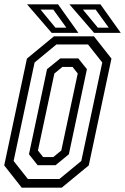

<svg xmlns="http://www.w3.org/2000/svg" viewBox="-22 -868 579 888"><path d="M78.5 0 -2.5 -103 102.5 -597 227.5 -700H412.5L493.5 -597L388.5 -103L263.5 0ZM107 -40H252.5L354 -123.5L451 -579L385 -662.5H239L138 -579L41 -123.5ZM152 -104 112 -154.5 195.5 -548 257 -598H340L380 -548L296.5 -154.5L235 -104ZM177.5 -141.5H224.5L261.5 -172L337.5 -528L313.5 -558.5H266.5L229.5 -528L153.5 -172ZM536.5 -716H413L299 -848H442.5ZM481 -740 420.5 -823.5H361.5L430.5 -740ZM340.5 -716H217L103 -848H246.5ZM285 -740 224.5 -823.5H165.5L234.5 -740Z"/></svg>

Font: Tourney Condensed Regular
Style: Italic
Weight: 400
Width: 3
Italic angle: -12°
Designer: Tyler Finck
Foundry: Etcetera Type Co
Version: Version 1.010; ttfautohint (v1.8.3)